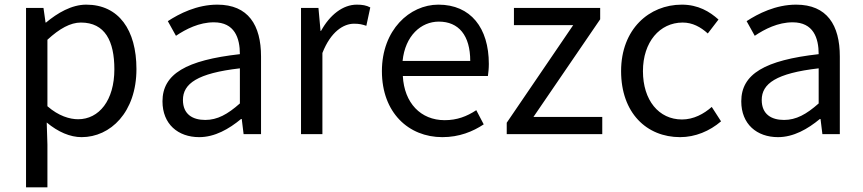

<svg xmlns="http://www.w3.org/2000/svg" viewBox="-20 -577 3713 826"><path d="M92 229H184V45L181 -50C230 -9 282 13 331 13C455 13 567 -94 567 -280C567 -448 491 -557 351 -557C288 -557 227 -521 178 -480H176L167 -543H92ZM316 -64C280 -64 232 -78 184 -120V-406C236 -454 283 -480 328 -480C432 -480 472 -400 472 -279C472 -145 406 -64 316 -64Z M837 13C904 13 965 -22 1017 -65H1020L1028 0H1103V-334C1103 -469 1048 -557 915 -557C827 -557 751 -518 702 -486L737 -423C780 -452 837 -481 900 -481C989 -481 1012 -414 1012 -344C781 -318 679 -259 679 -141C679 -43 746 13 837 13ZM863 -61C809 -61 767 -85 767 -147C767 -217 829 -262 1012 -283V-132C959 -85 915 -61 863 -61Z M1275 0H1367V-349C1403 -441 1458 -475 1503 -475C1526 -475 1538 -472 1556 -466L1573 -545C1556 -554 1539 -557 1515 -557C1455 -557 1399 -513 1361 -444H1359L1350 -543H1275Z M1883 13C1956 13 2014 -11 2061 -42L2029 -103C1988 -76 1946 -60 1893 -60C1790 -60 1719 -134 1713 -250H2079C2081 -264 2083 -282 2083 -302C2083 -457 2005 -557 1866 -557C1742 -557 1623 -448 1623 -271C1623 -92 1738 13 1883 13ZM1712 -315C1723 -423 1791 -484 1868 -484C1953 -484 2003 -425 2003 -315Z M2160 0H2571V-74H2275L2562 -494V-543H2191V-469H2446L2160 -49Z M2906 13C2971 13 3033 -13 3082 -55L3042 -117C3008 -87 2964 -63 2914 -63C2814 -63 2746 -146 2746 -271C2746 -396 2818 -480 2917 -480C2959 -480 2994 -461 3025 -433L3071 -493C3033 -527 2984 -557 2913 -557C2773 -557 2652 -452 2652 -271C2652 -91 2762 13 2906 13Z M3327 13C3394 13 3455 -22 3507 -65H3510L3518 0H3593V-334C3593 -469 3538 -557 3405 -557C3317 -557 3241 -518 3192 -486L3227 -423C3270 -452 3327 -481 3390 -481C3479 -481 3502 -414 3502 -344C3271 -318 3169 -259 3169 -141C3169 -43 3236 13 3327 13ZM3353 -61C3299 -61 3257 -85 3257 -147C3257 -217 3319 -262 3502 -283V-132C3449 -85 3405 -61 3353 -61Z"/></svg>

Font: Noto Sans CJK JP
Style: Regular
Weight: 400
Designer: Ryoko NISHIZUKA 西塚涼子 (kana, bopomofo & ideographs); Paul D. Hunt (Latin, Greek & Cyrillic); Sandoll Communications 산돌커뮤니
Foundry: Adobe
Version: Version 2.004;hotconv 1.0.118;makeotfexe 2.5.65603